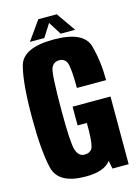

<svg xmlns="http://www.w3.org/2000/svg" viewBox="-120 -862 677 934"><g transform="rotate(-15 218.0 -395.5)"><path d="M194 4Q57.5 4 36 -83Q14.5 -170 14.5 -340.5Q14.5 -513.5 36.8 -597Q59 -680.5 214 -680.5Q365.5 -680.5 387.8 -598.8Q410 -517 410 -423.5H263Q262.5 -526.5 252 -551.2Q241.5 -576 214.5 -576Q186 -576 174 -550Q162 -524 162 -331Q162 -172 174 -136.2Q186 -100.5 215.5 -100.5Q241.5 -100.5 253 -117.8Q264.5 -135 265.5 -212V-246.5H219V-341H410V0H328.5L320.5 -41Q288 4 194 4ZM100 -699 168 -795H261L328 -699H255L214 -764L172.5 -699Z"/></g></svg>

Font: Anybody Condensed Regular
Style: Bold
Weight: 700
Width: 3
Designer: Tyler Finck
Foundry: Etcetera Type Company
Version: Version 1.010; ttfautohint (v1.8.3) -l 8 -r 50 -G 200 -x 14 